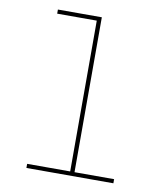

<svg xmlns="http://www.w3.org/2000/svg" viewBox="-82 -805 765 874"><g transform="rotate(10 300.0 -367.5)"><path d="M99 0V-19H298V-716H115V-735H318V-19H501V0Z"/></g></svg>

Font: Iosevka HT Thin Extended
Style: Regular
Weight: 100
Width: 7
Monospace: yes
Designer: Belleve Invis
Foundry: Belleve Invis
Version: Version 32.3.0; ttfautohint (v1.8.4)